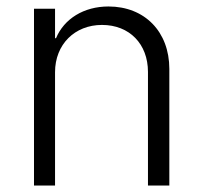

<svg xmlns="http://www.w3.org/2000/svg" viewBox="-20 -573 627 593"><path d="M150 -350C150 -436 211 -496 295 -496C380 -496 437 -437 437 -351V0H503V-360C503 -475 427 -553 315 -553C239 -553 178 -515 153 -455H150V-546H85V0H150Z"/></svg>

Font: Wafeq Light
Style: Regular
Weight: 300
Designer: Rasmus Andersson & Azza Alameddine
Foundry: Google & TypeTogether
Version: Version 3.000;January 28, 2025;FontCreator 15.0.0.3014 64-bi